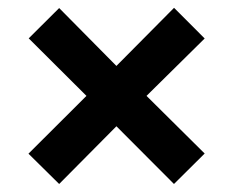

<svg xmlns="http://www.w3.org/2000/svg" viewBox="-20 -497 596 491"><path d="M131.3 -26.5 52.8 -104 201.1 -251.8 53.4 -398.9 131.3 -476.4 277.7 -328.4 425.1 -477 503.4 -398.6 354.7 -251.8 503.4 -104.4 424.9 -26.5 277.7 -174.1Z"/></svg>

Font: Cairo
Style: Regular
Weight: 400
Designer: Mohamed Gaber, Accademia di Belle Arti di Urbino
Foundry: Kief Type Foundry, Accademia di Belle Arti di Urbino
Version: Version 3.120